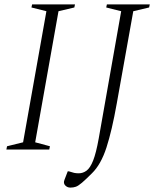

<svg xmlns="http://www.w3.org/2000/svg" viewBox="-20 -680 706 873"><path d="M9 0 12 -15 85 -33 191 -629 123 -646 126 -660H321L318 -646L246 -629L140 -33L207 -15L204 0ZM300 173Q286 173 276.5 163Q267 153 273 138L288 99H293Q308 104 317 106Q326 108 338 108Q357 108 373.5 96Q390 84 403.5 50Q417 16 429 -51L531 -629L463 -646L466 -660H661L658 -646L586 -629L511 -210Q489 -86 464 -9Q439 68 398 108Q369 137 352.5 151Q336 165 325 169Q314 173 300 173Z"/></svg>

Font: Spectral ExtraLight
Style: Italic
Weight: 275
Italic angle: -10°
Designer: Jean-Baptiste Levee
Foundry: Production Type
Version: Version 2.001